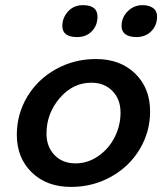

<svg xmlns="http://www.w3.org/2000/svg" viewBox="-20 -717 654 752"><path d="M282.2 -571.8Q224.1 -571.8 224.1 -615.2Q224.1 -647 246.3 -671.9Q268.6 -696.8 305.2 -696.8Q361.8 -696.8 361.8 -651.9Q361.8 -617.2 339.6 -594.5Q317.4 -571.8 282.2 -571.8ZM514.2 -571.8Q486.8 -571.8 471.4 -582.8Q456.1 -593.8 456.1 -615.2Q456.1 -648.4 480 -672.6Q503.9 -696.8 538.1 -696.8Q564 -696.8 579.6 -685.5Q595.2 -674.3 595.2 -651.9Q595.2 -617.7 572.5 -594.7Q549.8 -571.8 514.2 -571.8ZM356 -485.8Q450.7 -485.8 509.3 -429Q567.9 -372.1 567.9 -280.8Q567.9 -200.7 527.3 -132.8Q486.8 -64.9 415.3 -24.9Q343.8 15.1 257.8 15.1Q163.1 15.1 104.5 -41.7Q45.9 -98.6 45.9 -189Q45.9 -269.5 86.4 -337.6Q127 -405.8 198.5 -445.8Q270 -485.8 356 -485.8ZM275.9 -77.1Q323.7 -77.1 364.7 -105.5Q405.8 -133.8 429 -179.4Q452.1 -225.1 452.1 -275.9Q452.1 -328.1 420.4 -360.6Q388.7 -393.1 337.9 -393.1Q265.6 -393.1 213.9 -332.8Q162.1 -272.5 162.1 -193.8Q162.1 -142.1 193.6 -109.6Q225.1 -77.1 275.9 -77.1Z"/></svg>

Font: IntelOne Mono Medium
Style: Italic
Weight: 500
Italic angle: -16°
Designer: Fred Shallcrass
Foundry: Frere-Jones Type LLC
Version: Version 1.200;hotconv 1.1.0;makeotfexe 2.6.0;FJTRelease1.2